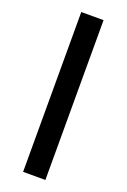

<svg xmlns="http://www.w3.org/2000/svg" viewBox="-147 -902 567 858"><g transform="rotate(20 136.0 -473.0)"><path d="M189 -93H83V-853H189Z"/></g></svg>

Font: Noto Sans Kannada UI Medium
Style: Regular
Weight: 500
Designer: Jelle Bosma - Monotype Design Team
Foundry: Monotype Imaging Inc.
Version: Version 2.005; ttfautohint (v1.8.4.7-5d5b)